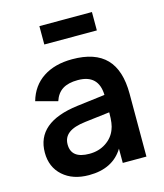

<svg xmlns="http://www.w3.org/2000/svg" viewBox="-114 -839 804 941"><g transform="rotate(-15 288.0 -368.5)"><path d="M174.8 -660.2V-753.4H441.4V-660.2ZM287.6 -555.2Q403.3 -555.2 459.7 -496.8Q516.1 -438.5 516.1 -318.8V0H396V-72.3Q342.3 15.1 221.7 15.1Q139.6 15.1 89.8 -29.3Q40 -73.7 40 -147Q40 -300.8 253.4 -327.6L395.5 -345.2Q392.6 -449.2 287.6 -449.2Q239.3 -449.2 210.4 -430.9Q181.6 -412.6 168.9 -374L59.6 -403.3Q80.6 -477.1 139.6 -516.1Q198.7 -555.2 287.6 -555.2ZM396 -256.8 270.5 -241.7Q212.9 -234.9 185.5 -214.1Q158.2 -193.4 158.2 -157.2Q158.2 -85.4 250.5 -85.4Q298.3 -85.4 334.2 -109.1Q370.1 -132.8 384.3 -170.4Q396 -197.3 396 -252Z"/></g></svg>

Font: Vela Sans Bd
Style: Bold
Weight: 700
Designer: Principal design: Mikhail Sharanda - project Manrope.
Design modification: Ravid Balaliev
Foundry: Mikhail Sharanda
Version: Version 1.001